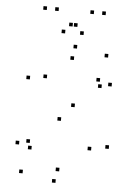

<svg xmlns="http://www.w3.org/2000/svg" viewBox="-63 -998 746 1067"><g transform="rotate(5 310.0 -464.5)"><path d="M566.2 -191.8V-211.8H546.2V-191.8ZM357 -406.2V-426.2H337V-406.2ZM189.3 -552.7V-572.7H169.3V-552.7ZM330 -667V-687H310V-667ZM484.3 -559.3V-579.3H464.3V-559.3ZM496.5 -525V-545H476.5V-525ZM551.8 -538.7V-558.7H531.8V-538.7ZM518.2 -697V-717H498.2V-697ZM341.7 -731.8V-751.8H321.7V-731.8ZM95.7 -538.3V-558.3H75.7V-538.3ZM287.7 -323.8V-343.8H267.7V-323.8ZM469 -174.3V-194.3H449V-174.3ZM302.5 -43.3V-63.3H282.5V-43.3ZM138.3 -150.8V-170.8H118.3V-150.8ZM126 -186.5V-206.5H106V-186.5ZM67.3 -172.8V-192.8H47.3V-172.8ZM101 -14.8V-34.8H81V-14.8ZM287.5 22V2H267.5V22ZM221.8 -930.7V-950.7H201.8V-930.7ZM333.3 -852V-872H313.3V-852ZM306.7 -852V-872H286.7V-852ZM418.2 -930.7V-950.7H398.2V-930.7ZM484.2 -930.7V-950.7H464.2V-930.7ZM371.5 -810V-830H351.5V-810ZM268.5 -810V-830H248.5V-810ZM155.8 -930.7V-950.7H135.8V-930.7Z"/></g></svg>

Font: Monaspace Xenon Dots Var
Style: Regular
Weight: 400
Designer: Riley Cran and the Lettermatic Team
Version: Version 1.100 (Monaspace Xenon Dots)